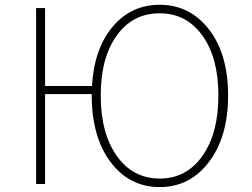

<svg xmlns="http://www.w3.org/2000/svg" viewBox="-20 -759 1040 792"><path d="M880.9 -365.2Q880.9 -520.5 814.9 -612.3Q749 -704.1 638.7 -704.1Q527.3 -704.1 461.4 -612.3Q395.5 -520.5 395.5 -365.2Q395.5 -209 461.9 -115.7Q528.3 -22.5 638.7 -22.5Q749 -22.5 814.9 -115.7Q880.9 -209 880.9 -365.2ZM166 -404.3H359.4Q368.2 -557.6 444.3 -648.4Q520.5 -739.3 638.7 -739.3Q763.7 -739.3 842.3 -637.2Q920.9 -535.2 920.9 -365.2Q920.9 -195.3 842.3 -91.3Q763.7 12.7 638.7 12.7Q513.7 12.7 436 -90.8Q358.4 -194.3 358.4 -365.2V-371.1H166V0H128.9V-725.6H166Z"/></svg>

Font: Gen Shin Gothic Monospace ExtraLight
Style: Regular
Weight: 200
Designer: [Source Han Sans]
Ryoko NISHIZUKA  (kana & ideographs); Paul D. Hunt (Latin, Greek & Cyrillic); Wenlong ZHANG  (bopomofo
Version: Version 1.002.20150607